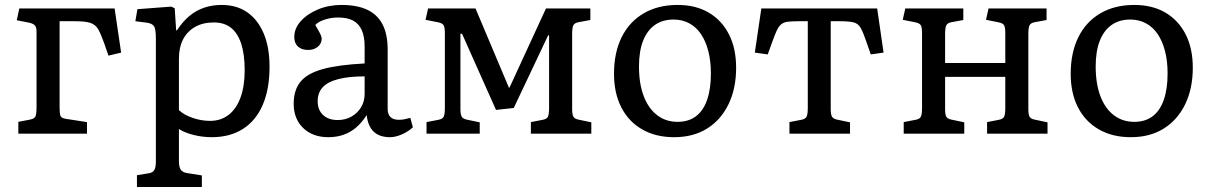

<svg xmlns="http://www.w3.org/2000/svg" viewBox="-20 -541 4893 777"><path d="M54.2 0V-47.9L102.1 -57.1Q121.1 -61 124.5 -72.5Q127.9 -84 127.9 -105V-412.1Q127.9 -428.2 122.6 -436.5Q117.2 -444.8 98.1 -449.2L47.9 -459L58.1 -506.8H443.8L470.2 -328.1L418.9 -315.9L401.9 -365.2Q388.7 -402.3 377.9 -421.6Q367.2 -440.9 346.7 -448Q326.2 -455.1 284.2 -455.1H221.2V-103Q221.2 -82 224.6 -72.5Q228 -63 246.1 -60.1L332 -46.9V0Z M534.2 215.8V168L582 160.2Q597.2 158.2 604 147.7Q610.8 137.2 610.8 112.8V-383.8Q610.8 -421.9 604 -433.8Q597.2 -445.8 574.2 -449.2L527.8 -455.1L536.1 -503.9L672.9 -514.2L687 -507.8L692.9 -418H695.8Q719.7 -454.1 746.8 -476.6Q773.9 -499 806.4 -510Q838.9 -521 877 -521Q938 -521 981 -491Q1023.9 -460.9 1047.4 -405Q1070.8 -349.1 1070.8 -271Q1070.8 -181.2 1043.5 -117.2Q1016.1 -53.2 963.6 -19.5Q911.1 14.2 836.9 14.2Q799.8 14.2 763.4 5.1Q727.1 -3.9 704.1 -19V109.9Q704.1 133.8 710.9 144.8Q717.8 155.8 735.8 159.2L796.9 168.9V215.8ZM830.1 -51.8Q874 -51.8 905.5 -76.4Q937 -101.1 953.6 -147Q970.2 -192.9 970.2 -256.8Q970.2 -320.8 956.1 -364Q941.9 -407.2 914.6 -428.7Q887.2 -450.2 845.2 -450.2Q801.3 -450.2 769.5 -432.1Q737.8 -414.1 720.9 -381.6Q704.1 -349.1 704.1 -303.2V-95.2Q724.1 -76.2 759.5 -64Q794.9 -51.8 830.1 -51.8Z M1308.6 14.2Q1245.6 14.2 1207 -22.9Q1168.5 -60.1 1168.5 -121.1Q1168.5 -176.3 1196 -210.2Q1223.6 -244.1 1286.6 -261.5Q1349.6 -278.8 1455.6 -284.2V-352.1Q1455.6 -393.1 1444.1 -418.9Q1432.6 -444.8 1409.2 -457.5Q1385.7 -470.2 1347.7 -470.2Q1320.8 -470.2 1294.2 -461.7Q1267.6 -453.1 1255.9 -439.9Q1264.6 -424.8 1270.8 -413.8Q1276.9 -402.8 1279.3 -396Q1281.7 -389.2 1281.7 -383.8Q1281.7 -364.7 1266.1 -351.8Q1250.5 -338.9 1227.5 -338.9Q1200.7 -338.9 1185.8 -352.5Q1170.9 -366.2 1170.9 -391.1Q1170.9 -426.3 1197.3 -455.6Q1223.6 -484.9 1267.1 -502.9Q1310.5 -521 1361.8 -521Q1424.8 -521 1466.3 -501.5Q1507.8 -481.9 1528.3 -441.9Q1548.8 -401.9 1548.8 -340.8V-100.1Q1548.8 -78.1 1560.3 -67.1Q1571.8 -56.2 1593.8 -56.2Q1605 -56.2 1615.7 -58.1Q1626.5 -60.1 1640.6 -64L1650.9 -25.9Q1632.8 -8.8 1606.7 2.7Q1580.6 14.2 1558.6 14.2Q1515.6 14.2 1492.2 -8.3Q1468.8 -30.8 1463.9 -75.2Q1444.8 -45.4 1421.9 -25.6Q1398.9 -5.9 1370.8 4.2Q1342.8 14.2 1308.6 14.2ZM1346.7 -55.2Q1377.4 -55.2 1402.1 -69.1Q1426.8 -83 1441.2 -106.9Q1455.6 -130.9 1455.6 -161.1V-231.9Q1391.6 -231.9 1349.1 -220.9Q1306.6 -210 1286.1 -188Q1265.6 -166 1265.6 -131.8Q1265.6 -95.7 1287.6 -75.4Q1309.6 -55.2 1346.7 -55.2Z M1706.1 0V-46.9L1754.4 -56.2Q1770.5 -59.1 1775.4 -68.6Q1780.3 -78.1 1780.3 -104V-407.2Q1780.3 -430.2 1775.4 -438.5Q1770.5 -446.8 1755.4 -450.2L1702.1 -460.9L1712.4 -506.8H1904.3L2040 -185.1L2043.5 -189.9L2189.5 -506.8H2369.1V-460L2321.3 -451.2Q2305.2 -448.2 2300.3 -438.7Q2295.4 -429.2 2295.4 -402.8V-100.1Q2295.4 -78.1 2300.3 -69.1Q2305.2 -60.1 2320.3 -57.1L2373 -45.9V0H2128.4V-46.9L2176.3 -56.2Q2192.4 -59.1 2197.3 -68.6Q2202.1 -78.1 2202.1 -104V-397.9H2198.2L2059.1 -104L1987.3 -96.2L1850.1 -403.8L1843.3 -404.8V-100.1Q1843.3 -78.1 1848.4 -69.1Q1853.5 -60.1 1868.2 -57.1L1921.4 -45.9V0Z M2708 14.2Q2633.8 14.2 2578.9 -17.3Q2523.9 -48.8 2494.4 -106.4Q2464.8 -164.1 2464.8 -242.2Q2464.8 -328.1 2495.8 -390.6Q2526.9 -453.1 2585 -487.1Q2643.1 -521 2722.2 -521Q2795.4 -521 2848.1 -490Q2900.9 -459 2929.9 -402.1Q2959 -345.2 2959 -267.1Q2959 -182.1 2928 -118.7Q2897 -55.2 2841.1 -20.5Q2785.2 14.2 2708 14.2ZM2722.2 -47.9Q2766.1 -47.9 2796.1 -70.3Q2826.2 -92.8 2841.6 -137Q2856.9 -181.2 2856.9 -243.2Q2856.9 -293.9 2846.4 -334.5Q2835.9 -375 2816.4 -403.6Q2796.9 -432.1 2768.8 -447Q2740.7 -461.9 2706.1 -461.9Q2661.1 -461.9 2630.1 -439.9Q2599.1 -418 2582.5 -376Q2565.9 -334 2565.9 -272Q2565.9 -202.1 2585 -152.1Q2604 -102.1 2639.2 -75Q2674.3 -47.9 2722.2 -47.9Z M3174.8 0V-46.9L3222.7 -56.2Q3238.8 -59.1 3243.9 -68.6Q3249 -78.1 3249 -104V-455.1H3212.9Q3185.1 -455.1 3168.5 -453.1Q3151.9 -451.2 3141.4 -442.6Q3130.9 -434.1 3122.3 -415Q3113.8 -396 3102.1 -362.8L3086.9 -320.8L3034.7 -328.1L3061 -506.8H3529.8L3555.7 -328.1L3503.9 -320.8L3487.8 -367.2Q3473.6 -409.2 3463.4 -427.5Q3453.1 -445.8 3434.6 -450.4Q3416 -455.1 3377.9 -455.1H3341.8V-100.1Q3341.8 -78.1 3346.9 -69.1Q3352.1 -60.1 3366.7 -57.1L3419.9 -45.9V0Z M3637.2 0V-46.9L3685.5 -56.2Q3701.7 -59.1 3706.5 -68.6Q3711.4 -78.1 3711.4 -104V-407.2Q3711.4 -430.2 3706.5 -438.5Q3701.7 -446.8 3686.5 -450.2L3633.3 -460.9L3643.6 -506.8H3878.4V-460L3830.6 -451.2Q3814.5 -448.2 3809.6 -438.7Q3804.7 -429.2 3804.7 -402.8V-286.1H4048.3V-407.2Q4048.3 -430.2 4043.5 -438.5Q4038.6 -446.8 4023.4 -450.2L3970.2 -460.9L3980.5 -506.8H4215.3V-460L4167.5 -451.2Q4151.4 -448.2 4146.5 -438.7Q4141.6 -429.2 4141.6 -402.8V-100.1Q4141.6 -77.1 4146.5 -68.6Q4151.4 -60.1 4166.5 -57.1L4219.2 -45.9V0H3974.6V-46.9L4022.5 -56.2Q4038.6 -59.1 4043.5 -68.6Q4048.3 -78.1 4048.3 -104V-230H3804.7V-100.1Q3804.7 -77.1 3809.6 -68.6Q3814.5 -60.1 3829.6 -57.1L3882.3 -45.9V0Z M4556.2 14.2Q4481.9 14.2 4427 -17.3Q4372.1 -48.8 4342.5 -106.4Q4313 -164.1 4313 -242.2Q4313 -328.1 4344 -390.6Q4375 -453.1 4433.1 -487.1Q4491.2 -521 4570.3 -521Q4643.6 -521 4696.3 -490Q4749 -459 4778.1 -402.1Q4807.1 -345.2 4807.1 -267.1Q4807.1 -182.1 4776.1 -118.7Q4745.1 -55.2 4689.2 -20.5Q4633.3 14.2 4556.2 14.2ZM4570.3 -47.9Q4614.3 -47.9 4644.3 -70.3Q4674.3 -92.8 4689.7 -137Q4705.1 -181.2 4705.1 -243.2Q4705.1 -293.9 4694.6 -334.5Q4684.1 -375 4664.6 -403.6Q4645 -432.1 4616.9 -447Q4588.9 -461.9 4554.2 -461.9Q4509.3 -461.9 4478.3 -439.9Q4447.3 -418 4430.7 -376Q4414.1 -334 4414.1 -272Q4414.1 -202.1 4433.1 -152.1Q4452.1 -102.1 4487.3 -75Q4522.5 -47.9 4570.3 -47.9Z"/></svg>

Font: Literata
Style: Regular
Weight: 400
Designer: Latin by Veronika Burian and Jose Scaglione. Greek by Irene Vlachou. Cyrillic by Vera Evstafieva.
Foundry: TypeTogether
Version: Version 3.002